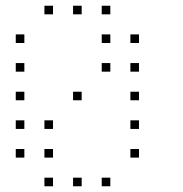

<svg xmlns="http://www.w3.org/2000/svg" viewBox="-20 -685 640 670"><path d="M136 -665Q135 -665 135 -665Q135 -665 135 -664V-636Q135 -635 135 -635Q135 -635 136 -635H164Q165 -635 165 -635Q165 -635 165 -636V-664Q165 -665 165 -665Q165 -665 164 -665ZM236 -665Q235 -665 235 -665Q235 -665 235 -664V-636Q235 -635 235 -635Q235 -635 236 -635H264Q265 -635 265 -635Q265 -635 265 -636V-664Q265 -665 265 -665Q265 -665 264 -665ZM336 -665Q335 -665 335 -665Q335 -665 335 -664V-636Q335 -635 335 -635Q335 -635 336 -635H364Q365 -635 365 -635Q365 -635 365 -636V-664Q365 -665 365 -665Q365 -665 364 -665ZM36 -565Q35 -565 35 -565Q35 -565 35 -564V-536Q35 -535 35 -535Q35 -535 36 -535H64Q65 -535 65 -535Q65 -535 65 -536V-564Q65 -565 65 -565Q65 -565 64 -565ZM336 -565Q335 -565 335 -565Q335 -565 335 -564V-536Q335 -535 335 -535Q335 -535 336 -535H364Q365 -535 365 -535Q365 -535 365 -536V-564Q365 -565 365 -565Q365 -565 364 -565ZM436 -565Q435 -565 435 -565Q435 -565 435 -564V-536Q435 -535 435 -535Q435 -535 436 -535H464Q465 -535 465 -535Q465 -535 465 -536V-564Q465 -565 465 -565Q465 -565 464 -565ZM36 -465Q35 -465 35 -465Q35 -465 35 -464V-436Q35 -435 35 -435Q35 -435 36 -435H64Q65 -435 65 -435Q65 -435 65 -436V-464Q65 -465 65 -465Q65 -465 64 -465ZM336 -465Q335 -465 335 -465Q335 -465 335 -464V-436Q335 -435 335 -435Q335 -435 336 -435H364Q365 -435 365 -435Q365 -435 365 -436V-464Q365 -465 365 -465Q365 -465 364 -465ZM436 -465Q435 -465 435 -465Q435 -465 435 -464V-436Q435 -435 435 -435Q435 -435 436 -435H464Q465 -435 465 -435Q465 -435 465 -436V-464Q465 -465 465 -465Q465 -465 464 -465ZM36 -365Q35 -365 35 -365Q35 -365 35 -364V-336Q35 -335 35 -335Q35 -335 36 -335H64Q65 -335 65 -335Q65 -335 65 -336V-364Q65 -365 65 -365Q65 -365 64 -365ZM236 -365Q235 -365 235 -365Q235 -365 235 -364V-336Q235 -335 235 -335Q235 -335 236 -335H264Q265 -335 265 -335Q265 -335 265 -336V-364Q265 -365 265 -365Q265 -365 264 -365ZM436 -365Q435 -365 435 -365Q435 -365 435 -364V-336Q435 -335 435 -335Q435 -335 436 -335H464Q465 -335 465 -335Q465 -335 465 -336V-364Q465 -365 465 -365Q465 -365 464 -365ZM36 -265Q35 -265 35 -265Q35 -265 35 -264V-236Q35 -235 35 -235Q35 -235 36 -235H64Q65 -235 65 -235Q65 -235 65 -236V-264Q65 -265 65 -265Q65 -265 64 -265ZM136 -265Q135 -265 135 -265Q135 -265 135 -264V-236Q135 -235 135 -235Q135 -235 136 -235H164Q165 -235 165 -235Q165 -235 165 -236V-264Q165 -265 165 -265Q165 -265 164 -265ZM436 -265Q435 -265 435 -265Q435 -265 435 -264V-236Q435 -235 435 -235Q435 -235 436 -235H464Q465 -235 465 -235Q465 -235 465 -236V-264Q465 -265 465 -265Q465 -265 464 -265ZM36 -165Q35 -165 35 -165Q35 -165 35 -164V-136Q35 -135 35 -135Q35 -135 36 -135H64Q65 -135 65 -135Q65 -135 65 -136V-164Q65 -165 65 -165Q65 -165 64 -165ZM136 -165Q135 -165 135 -165Q135 -165 135 -164V-136Q135 -135 135 -135Q135 -135 136 -135H164Q165 -135 165 -135Q165 -135 165 -136V-164Q165 -165 165 -165Q165 -165 164 -165ZM436 -165Q435 -165 435 -165Q435 -165 435 -164V-136Q435 -135 435 -135Q435 -135 436 -135H464Q465 -135 465 -135Q465 -135 465 -136V-164Q465 -165 465 -165Q465 -165 464 -165ZM136 -65Q135 -65 135 -65Q135 -65 135 -64V-36Q135 -35 135 -35Q135 -35 136 -35H164Q165 -35 165 -35Q165 -35 165 -36V-64Q165 -65 165 -65Q165 -65 164 -65ZM236 -65Q235 -65 235 -65Q235 -65 235 -64V-36Q235 -35 235 -35Q235 -35 236 -35H264Q265 -35 265 -35Q265 -35 265 -36V-64Q265 -65 265 -65Q265 -65 264 -65ZM336 -65Q335 -65 335 -65Q335 -65 335 -64V-36Q335 -35 335 -35Q335 -35 336 -35H364Q365 -35 365 -35Q365 -35 365 -36V-64Q365 -65 365 -65Q365 -65 364 -65Z"/></svg>

Font: Doto Black Thin
Style: Regular
Weight: 250
Monospace: yes
Version: Version 1.000